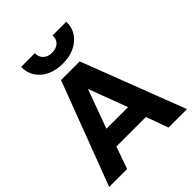

<svg xmlns="http://www.w3.org/2000/svg" viewBox="-256 -1083 1226 1226"><g transform="rotate(-45 357.0 -470.0)"><path d="M6 0 271 -700H439.5L708.5 0H542L487.5 -150H221L168 0ZM256 -275H451.5L352.5 -538ZM355 -765.5Q293 -765.5 246.5 -787.5Q200 -809.5 174.5 -848.8Q149 -888 150.5 -939.5H274.5Q273 -905.5 295 -884.5Q317 -863.5 355 -863.5Q393.5 -863.5 415 -884.5Q436.5 -905.5 434.5 -939.5H558.5Q559.5 -888 533.5 -848.8Q507.5 -809.5 461.2 -787.5Q415 -765.5 355 -765.5Z"/></g></svg>

Font: Geologica Roman SemiBold
Style: Regular
Weight: 600
Designer: Sindre Bremnes, Frode Helland
Foundry: Monokrom Skriftforlag AS
Version: Version 1.010;gftools[0.9.28]